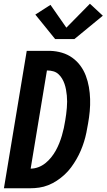

<svg xmlns="http://www.w3.org/2000/svg" viewBox="-20 -1007 570 1027"><path d="M1 0 123 -735H248Q281 -734 311.5 -725Q342 -716 367 -698Q392 -680 410 -655.5Q428 -631 439 -602Q450 -573 455.5 -541.5Q461 -510 462 -477.5Q463 -445 460 -412Q457 -379 451 -346Q447 -322 442 -297.5Q437 -273 429.5 -249Q422 -225 412 -201.5Q402 -178 389 -155.5Q376 -133 360.5 -112Q345 -91 325.5 -73Q306 -55 284 -40.5Q262 -26 238 -16.5Q214 -7 189.5 -3.5Q165 0 141 0ZM144 -105Q164 -105 184.5 -112.5Q205 -120 222.5 -134Q240 -148 254 -165.5Q268 -183 278.5 -202Q289 -221 297 -241Q305 -261 311 -281.5Q317 -302 321.5 -322.5Q326 -343 329 -363Q332 -380 334 -396.5Q336 -413 337.5 -430Q339 -447 339 -463.5Q339 -480 337.5 -496Q336 -512 333 -528Q330 -544 325 -558.5Q320 -573 312 -586.5Q304 -600 292.5 -610.5Q281 -621 265.5 -625.5Q250 -630 234 -630H231ZM378 -798H275L169 -929L250 -981L335 -859L461 -987L530 -923Z"/></svg>

Font: Iosevka SS04 Extrabold
Style: Italic
Weight: 800
Italic angle: -9°
Monospace: yes
Designer: Belleve Invis
Foundry: Belleve Invis
Version: Version 19.0.0; ttfautohint (v1.8.4)